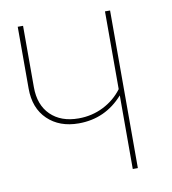

<svg xmlns="http://www.w3.org/2000/svg" viewBox="-78 -749 731 817"><g transform="rotate(-10 287.5 -340.5)"><path d="M452 -681V0H430V-318Q353 -231 238 -231Q155 -231 104 -280Q53 -329 53 -414V-681H76V-416Q76 -339 120.5 -295.5Q165 -252 241 -252Q299 -252 348.5 -277Q398 -302 430 -345V-681Z"/></g></svg>

Font: Fira Sans Thin
Style: Regular
Weight: 100
Designer: bBox Type GmbH & Carrois Corporate GbR & Edenspiekermann AG
Foundry: bBox Type GmbH & Carrois Corporate GbR & Edenspiekermann AG
Version: Version 4.301